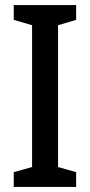

<svg xmlns="http://www.w3.org/2000/svg" viewBox="-20 -734 354 754"><path d="M279 0H34V-58L106 -78V-635L34 -656V-714H279V-656L208 -635V-78L279 -58Z"/></svg>

Font: Noto Sans Khmer Condensed Medium
Style: Regular
Weight: 500
Width: 3
Designer: Danh Hong and the Monotype Design Team
Foundry: Monotype Imaging Inc.
Version: Version 2.004; ttfautohint (v1.8.4.7-5d5b)